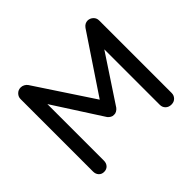

<svg xmlns="http://www.w3.org/2000/svg" viewBox="-156 -917 1133 1133"><g transform="rotate(-45 411.0 -350.5)"><path d="M739 -653V-48Q739 -28 725.5 -14Q712 0 690 0Q668 0 654 -13.5Q640 -27 640 -48V-511L446 -217Q439 -208 428.5 -202Q418 -196 407 -197Q397 -196 386.5 -202Q376 -208 369 -217L174 -520V-48Q174 -27 161.5 -13.5Q149 0 128 0Q108 0 95.5 -13.5Q83 -27 83 -48V-653Q83 -672 97 -686.5Q111 -701 132 -701Q144 -701 155.5 -695Q167 -689 174 -679L411 -320L651 -679Q667 -701 691 -701Q711 -700 725 -686.5Q739 -673 739 -653Z"/></g></svg>

Font: Quicksand Medium
Style: Regular
Weight: 500
Designer: Andrew Paglinawan
Foundry: Andrew Paglinawan
Version: Version 3.000